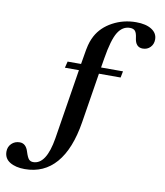

<svg xmlns="http://www.w3.org/2000/svg" viewBox="-157 -854 966 1125"><g transform="rotate(10 326.0 -291.5)"><path d="M67 189Q12.5 189 -21.8 168Q-56 147 -56 106Q-56 77.5 -36.5 58.5Q-17 39.5 12 39.5Q49 39.5 63 86Q73.5 119.5 83.2 129.8Q93 140 108.5 140Q186.5 140 213 -20.5L279.5 -437H196L205.5 -475H285.5Q294 -529.5 300 -560.8Q306 -592 312.5 -610.5Q319 -629 328 -646Q359 -703.5 422.8 -737.8Q486.5 -772 561.5 -772Q620.5 -772 654.2 -750.2Q688 -728.5 688 -691.5Q688 -663.5 670.2 -645Q652.5 -626.5 625 -626.5Q582 -626.5 575.5 -681.5Q572 -710 562.2 -721.5Q552.5 -733 531.5 -733Q487 -733 459.5 -688.2Q432 -643.5 413.5 -529.5L404.5 -475H535L527.5 -437H398.5L351 -140Q325 22.5 253 105.8Q181 189 67 189Z"/></g></svg>

Font: Libre Caslon Text Medium
Style: Regular
Weight: 500
Designer: Pablo Impallari, Rodrigo Fuenzalida, Katja Schimmel
Foundry: Pablo Impallari, Rodrigo Fuenzalida
Version: Version 2.000